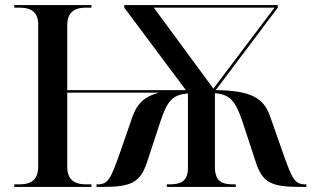

<svg xmlns="http://www.w3.org/2000/svg" viewBox="-20 -734 1223 754"><path d="M36 0H339V-10H318C270 -10 244 -30 244 -80V-370H604C549 -356 519 -328 501 -278L449 -128C415 -33 405 -10 363 -10H359V0H386C495 0 531 -18 557 -96L610 -257C637 -339 658 -362 718 -367V-75C718 -20 688 -10 644 -10H635V0H906V-10H897C853 -10 824 -20 824 -79V-368C882 -363 904 -340 932 -257L985 -96C1010 -18 1046 0 1155 0H1183V-10H1179C1137 -10 1127 -33 1093 -128L1040 -279C1016 -347 968 -379 827 -380L1071 -704V-714H468V-704L710 -380H244V-634C244 -684 270 -704 318 -704H339V-714H36V-704H57C104 -704 130 -685 130 -637V-80C130 -30 104 -10 57 -10H36ZM818 -386 584 -704H1058Z"/></svg>

Font: Noto Serif Display Medium
Style: Regular
Weight: 500
Designer: Monotype Design Team
Foundry: Monotype Imaging Inc.
Version: Version 2.009